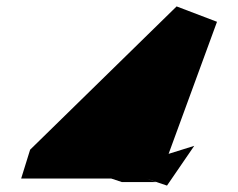

<svg xmlns="http://www.w3.org/2000/svg" viewBox="-20 -735 742 599"><path d="M506 -255 657 -667 531 -715 74 -268 46 -178H327L360 -167H467L436 -178L501 -156L586 -280Z"/></svg>

Font: Drag You Down
Style: Regular
Weight: 400
Designer: Robert Jablonski
Foundry: Cannot Into Space Fonts
Version: Version 0.97